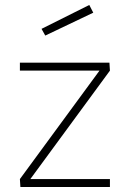

<svg xmlns="http://www.w3.org/2000/svg" viewBox="-20 -752 521 772"><path d="M60 -468V-500H420L422 -468L102 -32H422V0H62L60 -32L380 -468ZM147 -636 339 -732 355 -701 162 -609Z"/></svg>

Font: TitilliumMaps29L
Style: 1 wt
Weight: 100
Designer: Campivisivi
Foundry: Accademia di Belle Arti di Urbino and students of MA course of Visual design
Version: Version 001.001